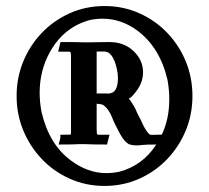

<svg xmlns="http://www.w3.org/2000/svg" viewBox="-20 -610 700 643"><path d="M303.7 -296.9H339.8V-296.4Q345.2 -296.4 352.1 -298.3Q375 -304.7 375 -349.1Q375 -363.3 371.1 -380.4Q357.9 -437.5 329.1 -437.5H303.7ZM546.9 -277.8Q546.9 -309.1 541 -342.3Q515.6 -451.7 439 -508.3Q385.3 -547.4 323.7 -547.4Q302.7 -547.4 281.2 -543Q193.8 -519.5 147 -435.5Q112.8 -373.5 112.8 -299.3Q112.8 -268.1 119.1 -234.9Q144.5 -126 217.8 -72.3Q274.4 -30.3 335.4 -30.3Q356.9 -30.3 378.9 -34.7Q457.5 -55.2 503.4 -126Q470.2 -126 456.1 -124.5Q445.3 -123 437 -123Q424.3 -123 413.1 -126.5Q397 -134.3 382.3 -161.1Q363.3 -195.8 356.4 -214.4Q344.2 -245.6 325.7 -258.3Q321.3 -261.2 303.7 -262.7V-178.2Q303.7 -161.1 305.7 -159.9Q307.6 -158.7 309.1 -158.7H346.7L338.4 -126Q284.7 -126 262.7 -127.4H246.6Q231 -126 176.3 -126L182.1 -147.5V-158.7Q216.3 -158.7 217 -159.2Q217.8 -159.7 217.8 -174.3V-417.5Q217.8 -434.6 215.6 -435.8Q213.4 -437 211.9 -437H174.8L182.6 -469.2Q236.3 -469.2 258.8 -468.3H279.8Q311.5 -469.2 346.2 -469.2Q395.5 -469.2 427.2 -439Q459 -408.7 459 -368.2Q459 -336.9 440.7 -310.5Q422.4 -284.2 411.6 -279.8Q430.7 -254.9 439.5 -231.4Q451.2 -210 461.4 -187Q477.1 -158.2 486.3 -158.2L522 -159.2Q546.9 -211.4 546.9 -277.8ZM330.1 12.7Q267.1 12.7 212.6 -12Q158.2 -36.6 118.7 -78.9Q79.1 -121.1 57.4 -174.6Q35.6 -228 35.6 -288.6Q35.6 -349.1 57.4 -402.8Q79.1 -456.5 118.7 -498.5Q158.2 -540.5 212.6 -565.2Q267.1 -589.8 330.1 -589.8Q393.1 -589.8 447.5 -565.2Q502 -540.5 541.5 -498.5Q581.1 -456.5 602.8 -402.8Q624.5 -349.1 624.5 -288.6Q624.5 -228 602.8 -174.6Q581.1 -121.1 541.5 -78.9Q502 -36.6 447.5 -12Q393.1 12.7 330.1 12.7Z"/></svg>

Font: Quaaykop
Style: Bold
Weight: 700
Designer: Tup Wanders
Foundry: Free font, DO NOT SELL
Version: Version 1.00;July 31, 2023;FontCreator 11.5.0.2430 64-bit